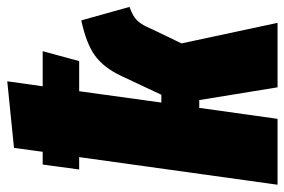

<svg xmlns="http://www.w3.org/2000/svg" viewBox="-154 -652 803 542"><g transform="rotate(-90 248.0 -381.5)"><path d="M434 -350 396 -271 454 0H272L236 -221H214L183 0H-3L75 -560H40L54 -663H90L101 -744L289 -763L275 -663H374L346 -560H261L229 -328H251L304 -441Q327 -490 361 -515Q395 -540 461 -554L499 -418Q472 -408 461.5 -397Q451 -386 444 -371.5Q437 -357 434 -350Z"/></g></svg>

Font: Fira Sans Extra Condensed Black
Style: Italic
Weight: 900
Width: 3
Italic angle: -8°
Designer: Carrois Corporate & Edenspiekermann AG
Foundry: Carrois Corporate GbR & Edenspiekermann AG
Version: Version 4.203